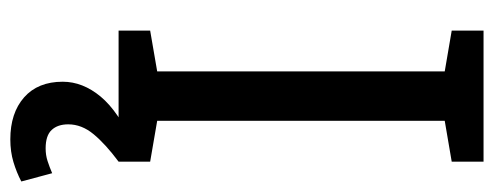

<svg xmlns="http://www.w3.org/2000/svg" viewBox="-314 -437 962 374"><g transform="rotate(90 167.0 -250.0)"><path d="M39.6 0V-61.5L119.1 -75.2V-635.3L39.6 -648.9V-710.9H294.9V-648.9L215.3 -635.3V-75.2L294.9 -61.5V0ZM251.5 210.9Q200.2 210.9 169.7 184.1Q139.2 157.2 139.2 108.9Q139.2 69.8 168.2 34.9Q197.3 0 260.3 -27.8L294.9 0Q260.7 25.4 241.5 48.6Q222.2 71.8 222.2 98.1Q222.2 118.7 233.2 130.4Q244.1 142.1 269 142.1Q282.2 142.1 293.5 138.4Q304.7 134.8 317.4 129.4L333.5 189.5Q315.9 198.7 295.7 204.8Q275.4 210.9 251.5 210.9Z"/></g></svg>

Font: Roboto Slab
Style: Regular
Weight: 400
Designer: Google
Version: Version 2.000; ttfautohint (v1.8.1.43-b0c9)